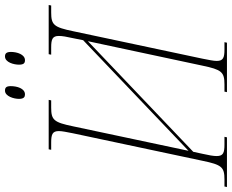

<svg xmlns="http://www.w3.org/2000/svg" viewBox="-121 -829 929 769"><g transform="rotate(-90 343.5 -444.5)"><path d="M487 -809C510 -809 520 -841 520 -865C520 -884 513 -889 502 -889C478 -889 469 -853 469 -833C469 -813 476 -809 487 -809ZM350 -809C374 -809 383 -841 383 -866C383 -884 377 -889 365 -889C342 -889 332 -853 332 -833C332 -813 340 -809 350 -809ZM-21 0H178L180 -10H149C116 -10 103 -15 103 -41C103 -54 106 -72 112 -98L120 -135L563 -557L465 -98C449 -22 440 -10 390 -10H361L359 0H557L559 -10H530C497 -10 484 -15 484 -41C484 -54 488 -72 493 -98L603 -616C619 -693 628 -704 678 -704H706L708 -714H511L509 -704H538C571 -704 584 -699 584 -673C584 -660 581 -642 575 -616L567 -576L124 -154L222 -616C238 -693 247 -704 297 -704H326L328 -714H130L128 -704H157C190 -704 203 -699 203 -673C203 -660 199 -642 194 -616L84 -98C68 -21 59 -10 9 -10H-19Z"/></g></svg>

Font: Noto Serif Display Condensed Thin
Style: Italic
Weight: 100
Width: 3
Italic angle: -12°
Designer: Monotype Design Team
Foundry: Monotype Imaging Inc.
Version: Version 2.009